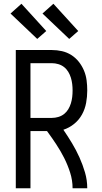

<svg xmlns="http://www.w3.org/2000/svg" viewBox="-20 -1001 540 1021"><path d="M64 0V-735H256Q283 -735 309.5 -729Q336 -723 359 -708.5Q382 -694 399 -672.5Q416 -651 426.5 -626Q437 -601 440.5 -574Q444 -547 444 -520Q444 -487 438 -454Q432 -421 416 -392Q400 -363 374 -342Q348 -321 317 -311Q341 -276 363 -239.5Q385 -203 402.5 -164Q420 -125 432 -84Q444 -43 444 0H366Q366 -42 353 -83Q340 -124 321 -161.5Q302 -199 278.5 -234.5Q255 -270 230 -304H142V0ZM256 -374Q273 -374 290 -379Q307 -384 320.5 -394.5Q334 -405 343 -420Q352 -435 357 -451.5Q362 -468 364 -485Q366 -502 366 -520Q366 -537 364 -554Q362 -571 357 -587.5Q352 -604 343 -619Q334 -634 320.5 -644.5Q307 -655 290 -660Q273 -665 256 -665H142V-374ZM348 -794 206 -929 264 -981 396 -836ZM178 -794 36 -929 94 -981 226 -836Z"/></svg>

Font: Iosevka Curly
Style: Regular
Weight: 400
Monospace: yes
Designer: Belleve Invis
Foundry: Belleve Invis
Version: Version 22.1.2; ttfautohint (v1.8.4)